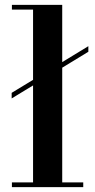

<svg xmlns="http://www.w3.org/2000/svg" viewBox="-20 -770 392 790"><path d="M28 -365V-388L116 -441.5V-730.5H29V-750H236V-514.5L343.5 -580V-557L236 -491.5V-19.5H322.5V0H29V-19.5H116V-418.5Z"/></svg>

Font: Bodoni Moda SemiBold
Style: Regular
Weight: 600
Designer: Owen Earl
Foundry: indestructible type
Version: Version 2.005; ttfautohint (v1.8.4.7-5d5b)